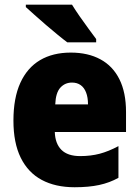

<svg xmlns="http://www.w3.org/2000/svg" viewBox="-20 -786 590 816"><path d="M280.8 -562.5Q354 -562.5 406.7 -533.9Q459.5 -505.4 487.5 -449.2Q515.6 -393.1 515.6 -310.1V-225.1H212.9Q214.4 -175.8 241 -149.2Q267.6 -122.6 320.8 -122.6Q365.7 -122.6 403.6 -132.6Q441.4 -142.6 483.4 -165V-30.3Q445.8 -9.3 401.6 0.2Q357.4 9.8 297.4 9.8Q215.3 9.8 157.2 -21.5Q99.1 -52.7 68.1 -115.7Q37.1 -178.7 37.1 -273.4Q37.1 -369.6 66.4 -433.8Q95.7 -498 150.1 -530.3Q204.6 -562.5 280.8 -562.5ZM286.1 -435.1Q256.3 -435.1 236.6 -413.6Q216.8 -392.1 214.8 -342.3H354Q354 -372.1 345.9 -392.8Q337.9 -413.6 322.8 -424.3Q307.6 -435.1 286.1 -435.1ZM286.1 -766.1Q298.8 -745.1 318.1 -717.3Q337.4 -689.5 356.9 -663.1Q376.5 -636.7 388.7 -620.1V-606H266.1Q249.5 -618.2 225.6 -637.9Q201.7 -657.7 175.5 -679.9Q149.4 -702.1 126.7 -722.7Q104 -743.2 89.8 -755.9V-766.1Z"/></svg>

Font: Open Sans SemiCondensed ExtraBold
Style: Regular
Weight: 800
Width: 4
Designer: Monotype Design Team
Foundry: Monotype Imaging Inc.
Version: Version 3.000